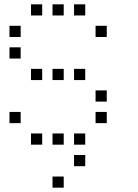

<svg xmlns="http://www.w3.org/2000/svg" viewBox="-20 -696 640 892"><path d="M125 -676Q124 -676 124 -676Q124 -676 124 -675V-625Q124 -624 124 -624Q124 -624 125 -624H175Q176 -624 176 -624Q176 -624 176 -625V-675Q176 -676 176 -676Q176 -676 175 -676ZM225 -676Q224 -676 224 -676Q224 -676 224 -675V-625Q224 -624 224 -624Q224 -624 225 -624H275Q276 -624 276 -624Q276 -624 276 -625V-675Q276 -676 276 -676Q276 -676 275 -676ZM325 -676Q324 -676 324 -676Q324 -676 324 -675V-625Q324 -624 324 -624Q324 -624 325 -624H375Q376 -624 376 -624Q376 -624 376 -625V-675Q376 -676 376 -676Q376 -676 375 -676ZM25 -576Q24 -576 24 -576Q24 -576 24 -575V-525Q24 -524 24 -524Q24 -524 25 -524H75Q76 -524 76 -524Q76 -524 76 -525V-575Q76 -576 76 -576Q76 -576 75 -576ZM425 -576Q424 -576 424 -576Q424 -576 424 -575V-525Q424 -524 424 -524Q424 -524 425 -524H475Q476 -524 476 -524Q476 -524 476 -525V-575Q476 -576 476 -576Q476 -576 475 -576ZM25 -476Q24 -476 24 -476Q24 -476 24 -475V-425Q24 -424 24 -424Q24 -424 25 -424H75Q76 -424 76 -424Q76 -424 76 -425V-475Q76 -476 76 -476Q76 -476 75 -476ZM125 -376Q124 -376 124 -376Q124 -376 124 -375V-325Q124 -324 124 -324Q124 -324 125 -324H175Q176 -324 176 -324Q176 -324 176 -325V-375Q176 -376 176 -376Q176 -376 175 -376ZM225 -376Q224 -376 224 -376Q224 -376 224 -375V-325Q224 -324 224 -324Q224 -324 225 -324H275Q276 -324 276 -324Q276 -324 276 -325V-375Q276 -376 276 -376Q276 -376 275 -376ZM325 -376Q324 -376 324 -376Q324 -376 324 -375V-325Q324 -324 324 -324Q324 -324 325 -324H375Q376 -324 376 -324Q376 -324 376 -325V-375Q376 -376 376 -376Q376 -376 375 -376ZM425 -276Q424 -276 424 -276Q424 -276 424 -275V-225Q424 -224 424 -224Q424 -224 425 -224H475Q476 -224 476 -224Q476 -224 476 -225V-275Q476 -276 476 -276Q476 -276 475 -276ZM25 -176Q24 -176 24 -176Q24 -176 24 -175V-125Q24 -124 24 -124Q24 -124 25 -124H75Q76 -124 76 -124Q76 -124 76 -125V-175Q76 -176 76 -176Q76 -176 75 -176ZM425 -176Q424 -176 424 -176Q424 -176 424 -175V-125Q424 -124 424 -124Q424 -124 425 -124H475Q476 -124 476 -124Q476 -124 476 -125V-175Q476 -176 476 -176Q476 -176 475 -176ZM125 -76Q124 -76 124 -76Q124 -76 124 -75V-25Q124 -24 124 -24Q124 -24 125 -24H175Q176 -24 176 -24Q176 -24 176 -25V-75Q176 -76 176 -76Q176 -76 175 -76ZM225 -76Q224 -76 224 -76Q224 -76 224 -75V-25Q224 -24 224 -24Q224 -24 225 -24H275Q276 -24 276 -24Q276 -24 276 -25V-75Q276 -76 276 -76Q276 -76 275 -76ZM325 -76Q324 -76 324 -76Q324 -76 324 -75V-25Q324 -24 324 -24Q324 -24 325 -24H375Q376 -24 376 -24Q376 -24 376 -25V-75Q376 -76 376 -76Q376 -76 375 -76ZM325 24Q324 24 324 24Q324 24 324 25V75Q324 76 324 76Q324 76 325 76H375Q376 76 376 76Q376 76 376 75V25Q376 24 376 24Q376 24 375 24ZM225 124Q224 124 224 124Q224 124 224 125V175Q224 176 224 176Q224 176 225 176H275Q276 176 276 176Q276 176 276 175V125Q276 124 276 124Q276 124 275 124Z"/></svg>

Font: Doto
Style: Regular
Weight: 400
Monospace: yes
Version: Version 1.000